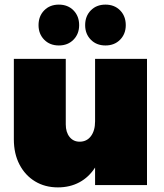

<svg xmlns="http://www.w3.org/2000/svg" viewBox="-20 -802 712 832"><path d="M617 -547V0H392V-76Q365 -34 324 -12Q283 10 231 10Q175 10 132 -16Q89 -42 64.5 -89Q40 -136 40 -198V-547H265V-263Q265 -229 281.5 -208.5Q298 -188 325 -188Q356 -188 374 -212Q392 -236 392 -276V-547ZM323 -693Q323 -655 298.5 -630Q274 -605 235 -605Q196 -605 171.5 -630Q147 -655 147 -693Q147 -732 171.5 -757Q196 -782 235 -782Q274 -782 298.5 -757Q323 -732 323 -693ZM525 -693Q525 -655 500.5 -630Q476 -605 437 -605Q398 -605 373.5 -630Q349 -655 349 -693Q349 -732 373.5 -757Q398 -782 437 -782Q476 -782 500.5 -757Q525 -732 525 -693Z"/></svg>

Font: Gontserrat Black
Style: Regular
Weight: 900
Designer: Julieta Ulanovsky
Foundry: Julieta Ulanovsky
Version: Version 6.001